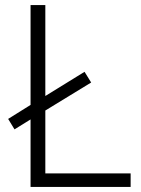

<svg xmlns="http://www.w3.org/2000/svg" viewBox="-20 -734 555 754"><path d="M100 0V-265L37 -226L12 -267L100 -322V-714H158V-357L312 -452L338 -410L158 -300V-53H493V0Z"/></svg>

Font: Noto Sans Thai Light
Style: Regular
Weight: 300
Designer: Monotype Design Team
Foundry: Monotype Imaging Inc.
Version: Version 2.001